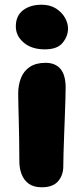

<svg xmlns="http://www.w3.org/2000/svg" viewBox="-20 -783 354 813"><path d="M157 10Q123 10 102.5 -4.5Q82 -19 72 -44Q62 -69 62 -98Q62 -158 61 -199.5Q60 -241 59.5 -271.5Q59 -302 58 -329Q57 -356 57 -386Q57 -422 68.5 -452Q80 -482 106 -499.5Q132 -517 173 -517Q213 -517 235 -492.5Q257 -468 258 -415Q258 -396 257 -362.5Q256 -329 254.5 -289Q253 -249 251.5 -208.5Q250 -168 249 -134Q248 -100 248 -79Q248 -41 226 -15.5Q204 10 157 10ZM170 -574Q114 -574 80.5 -602.5Q47 -631 47 -671Q47 -716 77.5 -739.5Q108 -763 156 -763Q192 -763 217 -747Q242 -731 255 -708Q268 -685 268 -662Q268 -630 245.5 -602Q223 -574 170 -574Z"/></svg>

Font: Shantell Sans ExtraBold
Style: Regular
Weight: 800
Designer: Stephen Nixon, Anya Danilova, Shantell Martin
Foundry: Arrow Type
Version: Version 1.011;[c5ecc13dd]